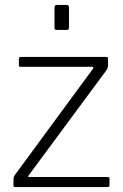

<svg xmlns="http://www.w3.org/2000/svg" viewBox="-20 -762 503 782"><path d="M42 0Q38 0 36.5 -1.5Q35 -3 35 -8V-33Q35 -38 37 -43Q39 -48 44 -54L358 -481Q364 -490 355 -490H65Q60 -490 58.5 -491.5Q57 -493 57 -498V-522Q57 -530 64 -530H414Q420 -530 420 -523V-497Q420 -490 418 -485Q416 -480 412 -474L97 -48Q91 -41 100 -41H419Q426 -41 426 -34V-9Q426 -5 424.5 -2.5Q423 0 417 0H42ZM261 -731V-653Q261 -645 259 -642.5Q257 -640 248 -640H214Q206 -640 204 -642Q202 -644 202 -651V-731Q202 -742 212 -742H252Q261 -742 261 -731Z"/></svg>

Font: Libre Franklin Thin ExtraLight
Style: Regular
Weight: 250
Version: Version 3.000